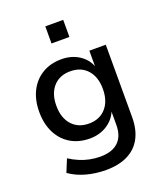

<svg xmlns="http://www.w3.org/2000/svg" viewBox="-161 -816 942 1109"><g transform="rotate(-20 310.0 -261.0)"><path d="M298 189Q235 189 177 173Q119 157 76 126L108 48Q136 66 166.5 79Q197 92 229 98.5Q261 105 293 105Q366 105 404 69Q442 33 442 -36V-128H446Q429 -77 382 -45.5Q335 -14 273 -14Q205 -14 154.5 -44.5Q104 -75 76.5 -130Q49 -185 49 -258Q49 -331 76.5 -385.5Q104 -440 154.5 -470.5Q205 -501 273 -501Q336 -501 383 -469.5Q430 -438 446 -385H442V-492H543V-47Q543 29 514.5 82Q486 135 431 162Q376 189 298 189ZM297 -97Q363 -97 401.5 -140.5Q440 -184 440 -258Q440 -332 401.5 -375Q363 -418 297 -418Q231 -418 192.5 -375Q154 -332 154 -258Q154 -184 192.5 -140.5Q231 -97 297 -97ZM251 -606V-711H361V-606Z"/></g></svg>

Font: NunitoSans_10ptSemiBold
Style: Regular
Weight: 600
Designer: Vernon Adams
Foundry: Vernon Adams
Version: Version 3.101;gftools[0.9.27]